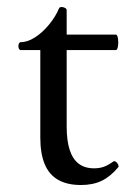

<svg xmlns="http://www.w3.org/2000/svg" viewBox="-20 -513 369 544"><path d="M94.2 -123.5V-371.1H39.1Q34.7 -371.1 33 -376.7Q31.2 -382.3 33 -387.9Q34.7 -393.6 39.1 -393.6Q58.6 -393.6 80.1 -407.7Q101.6 -421.9 119.6 -444.1Q137.7 -466.3 147 -488.8Q148.4 -492.2 152.1 -492.9Q155.8 -493.7 160.2 -492.2Q164.6 -490.7 166.7 -489Q168.9 -487.3 168.9 -483.9V-415H308.1Q312.5 -415 314.2 -404.1Q315.9 -393.1 314.2 -382.1Q312.5 -371.1 308.1 -371.1H168.9V-154.8Q168.9 -114.3 177.5 -88.1Q186 -62 203.1 -49.1Q220.2 -36.1 246.6 -36.1Q261.7 -36.1 273.7 -40.3Q285.6 -44.4 300.8 -55.2Q304.2 -57.6 308.3 -54.7Q312.5 -51.8 314.7 -46.6Q316.9 -41.5 315.4 -39.6Q293 -12.7 268.1 -0.7Q243.2 11.2 209.5 11.2Q170.4 11.2 144.8 -3.4Q119.1 -18.1 106.7 -47.9Q94.2 -77.6 94.2 -123.5Z"/></svg>

Font: Junicode Two Beta VF
Style: Regular
Weight: 400
Designer: Peter S. Baker
Foundry: Briery Creek Software
Version: Version 1.031 beta; ttfautohint (v1.8.1.43-b0c9)